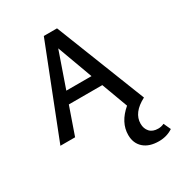

<svg xmlns="http://www.w3.org/2000/svg" viewBox="-218 -795 1129 1222"><g transform="rotate(-30 347.0 -184.5)"><path d="M670 207 694 259Q649 289 591 289Q520 289 480 253.5Q440 218 440 157Q440 65 527 -9L456 -201H210L140 0H32L290 -658H387L646 0Q544 53 544 134Q544 170 565 193.5Q586 217 627 217Q650 217 670 207ZM240 -285H425L330 -544Z"/></g></svg>

Font: EauTestText Semibold
Style: Regular
Weight: 600
Designer: Christian Thalmann (Catharsis Fonts)
Version: Version 0.001;PS 000.001;hotconv 1.0.88;makeotf.lib2.5.64775